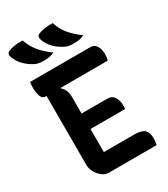

<svg xmlns="http://www.w3.org/2000/svg" viewBox="-224 -1037 998 1139"><g transform="rotate(-30 275.0 -467.5)"><path d="M330 -935Q344 -889 374 -852.5Q404 -816 451 -782Q432 -773 415.5 -770.5Q399 -768 379 -768Q359 -768 344.5 -770.5Q330 -773 316 -781Q283 -798 258 -823.5Q233 -849 221 -880Q209 -911 231 -921Q250 -929 274.5 -932.5Q299 -936 330 -935ZM124 -935Q139 -889 169 -852.5Q199 -816 246 -782Q226 -773 210 -770.5Q194 -768 174 -768Q154 -768 139.5 -770.5Q125 -773 110 -781Q78 -798 53 -823.5Q28 -849 16 -880Q2 -911 26 -921Q61 -937 124 -935ZM173 0Q151 0 130 -16Q109 -32 95.5 -56.5Q82 -81 82 -108V-579H75Q53 -579 44.5 -604.5Q36 -630 36 -658Q36 -679 39 -700H450Q474 -700 486 -686.5Q498 -673 502.5 -655Q507 -637 507 -623Q507 -597 501 -579H181L179 -574Q210 -550 210 -496V-385H384Q419 -385 433.5 -360.5Q448 -336 448 -306Q448 -297 448 -291Q448 -285 446 -279H210V-121H420Q466 -121 486.5 -103.5Q507 -86 507 -46Q507 -18 502 0Z"/></g></svg>

Font: Recursive Sn Csl St SmB
Style: Regular
Weight: 600
Version: Version 1.079;hotconv 1.0.112;makeotfexe 2.5.65598; ttfautoh